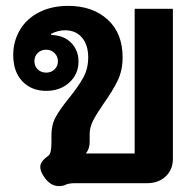

<svg xmlns="http://www.w3.org/2000/svg" viewBox="-20 -623 653 653"><path d="M181 10Q149 10 127 -26Q117 -42 117 -55Q117 -74 143 -92Q150 -97 152.5 -108.5Q155 -120 155 -142V-165Q155 -199 170 -226Q185 -253 216 -291Q248 -331 264 -360.5Q280 -390 280 -428Q280 -470 259 -495Q238 -520 201 -520Q177 -520 154 -508V-504Q197 -503 222 -477.5Q247 -452 247 -414Q247 -371 216 -342.5Q185 -314 137 -314Q87 -314 56 -346.5Q25 -379 25 -436Q25 -483 48 -521.5Q71 -560 113.5 -581.5Q156 -603 212 -603Q295 -603 346 -556.5Q397 -510 397 -428Q397 -384 380.5 -349.5Q364 -315 332 -270Q308 -235 296.5 -212.5Q285 -190 285 -167V-140Q285 -117 272 -101H438V-593H568V-83Q568 -46 543.5 -23Q519 0 480 0H237Q214 0 204 5Q194 10 181 10ZM177 -415Q177 -431 165.5 -442.5Q154 -454 137 -454Q120 -454 108.5 -443Q97 -432 97 -415Q97 -398 108.5 -387Q120 -376 137 -376Q154 -376 165.5 -387Q177 -398 177 -415Z"/></svg>

Font: Niramit
Style: Bold
Weight: 700
Designer: Katatrad Aksorn Co.,Ltd.
Foundry: Cadson Demak Co.,Ltd.
Version: Version 1.001; ttfautohint (v1.6)